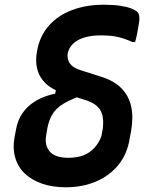

<svg xmlns="http://www.w3.org/2000/svg" viewBox="-20 -782 640 814"><path d="M420 -762Q461 -762 490 -757.5Q519 -753 536.5 -746Q554 -739 562 -732Q569 -725 570.5 -711Q572 -697 568 -677Q565 -659 561.5 -640.5Q558 -622 553 -604H541Q510 -618 481 -625Q452 -632 407 -632Q366 -632 336 -622.5Q306 -613 289 -596Q272 -579 267 -556Q265 -539 270 -525Q275 -511 288 -501Q301 -491 323 -484L408 -457Q463 -440 494.5 -408Q526 -376 536 -331Q546 -286 536 -228L529 -190Q518 -126 480.5 -81Q443 -36 386 -12Q329 12 259 12Q202 12 158 -3.5Q114 -19 85 -46.5Q56 -74 44.5 -114Q33 -154 42 -202L48 -233Q58 -292 100.5 -331Q143 -370 214 -385L219 -414L329 -378Q280 -361 249.5 -342.5Q219 -324 203.5 -299.5Q188 -275 181 -240L176 -210Q168 -166 191 -139.5Q214 -113 270 -113Q306 -113 333.5 -123.5Q361 -134 380.5 -155.5Q400 -177 410 -205L416 -238Q420 -276 412.5 -299Q405 -322 386 -336.5Q367 -351 335 -360L239 -391Q180 -410 152.5 -454.5Q125 -499 137 -565Q148 -629 187 -673Q226 -717 286 -739.5Q346 -762 420 -762Z"/></svg>

Font: Rec Mono Semicasual
Style: Bold Italic
Weight: 700
Italic angle: -10°
Version: Version 1.085; ttfautohint (v1.8.4.7-5d5b)